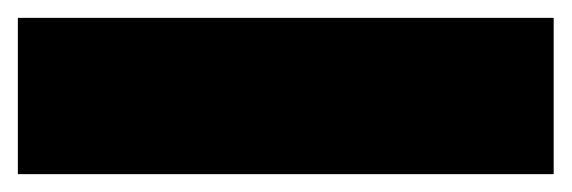

<svg xmlns="http://www.w3.org/2000/svg" viewBox="-20 -370 640 215"><path d="M600 -350H0V-175H600Z"/></svg>

Font: Variable Test Axis Matching
Style: Regular
Weight: 400
Version: Version 1.000